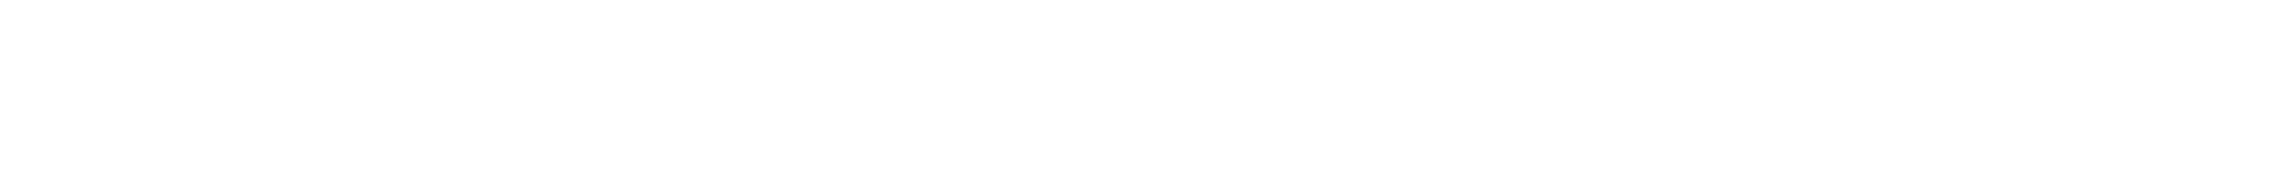

<svg xmlns="http://www.w3.org/2000/svg" viewBox="-20 24 477 40"><path d="M94 44Z"/></svg>

Font: MewTooHand
Style: Regular
Weight: 400
Designer: Mew Too, Robert Jablonski
Version: Version 0.77